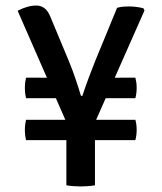

<svg xmlns="http://www.w3.org/2000/svg" viewBox="-20 -663 580 687"><path d="M219.4 -221.5 43.1 -624.5Q59.5 -633.2 76.7 -638.2Q93.9 -643.2 109.7 -643.2Q144.9 -643.2 160.7 -601.9L226.8 -443.4Q238.6 -414.7 249 -384.4Q259.5 -354.2 269.6 -320.3H274.8Q284.9 -351.1 297.1 -383.8Q309.4 -416.4 320.1 -443.4L398.9 -635Q409.4 -638.2 420.1 -639.1Q430.9 -640 440.4 -640Q453.3 -640 466.3 -638.5Q479.4 -637 493.2 -633.4L496.9 -625.3L318.3 -221.5ZM268.8 4.1Q258.5 4.1 243.8 3.1Q229.1 2.2 217.5 0V-253.3H319.8V0Q308.1 2.2 294.1 3.1Q280.1 4.1 268.8 4.1ZM73.1 -161.7Q71.2 -169.6 70.1 -178.6Q69 -187.7 69 -198.2Q69 -208 70.1 -217.2Q71.2 -226.4 73.1 -234.4H464.4Q469 -217.9 469 -198.5Q469 -179.2 464.4 -161.7ZM73.1 -311.7Q71.2 -319.5 70.1 -328.8Q69 -338.1 69 -348.4Q69 -358.6 70.1 -367.8Q71.2 -377 73.1 -385.1L209.6 -384.8V-311.7ZM328 -311.7V-384.8L464.4 -385.1Q466.3 -377.7 467.7 -368.4Q469 -359.1 469 -348.4Q469 -329.5 464.4 -311.7Z"/></svg>

Font: Signika SC
Style: Regular
Weight: 300
Designer: Anna Giedryś
Foundry: Anna Giedryś
Version: Version 2.000